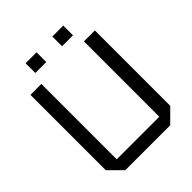

<svg xmlns="http://www.w3.org/2000/svg" viewBox="-234 -984 1117 1117"><g transform="rotate(-45 325.0 -425.0)"><path d="M60 -80V-700H150V-80H500V-700H590V-80L510 0H140ZM170 -770V-850H260V-770ZM390 -770V-850H480V-770Z"/></g></svg>

Font: Tektur
Style: Regular
Weight: 400
Designer: Adam Jagosz
Foundry: Adam Jagosz
Version: Version 1.005;gftools[0.9.30]